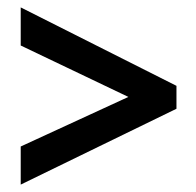

<svg xmlns="http://www.w3.org/2000/svg" viewBox="-20 -618 531 519"><path d="M36 -222V-119L457 -324V-386L36 -598V-495L327 -356Z"/></svg>

Font: Noto Sans Arabic Cond SemBd
Style: Regular
Weight: 600
Width: 3
Designer: Monotype Design Team, Nadine Chahine, Nizar Qandah and Khaled Hosny
Foundry: Monotype Imaging Inc.
Version: Version 2.012